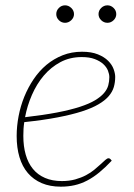

<svg xmlns="http://www.w3.org/2000/svg" viewBox="-20 -694 504 720"><path d="M42.5 0ZM412 -405.5Q412 -385.5 406.8 -367.5Q401.5 -349.5 387.5 -333.2Q373.5 -317 349.2 -302.8Q325 -288.5 287 -276.2Q249 -264 195.8 -253.8Q142.5 -243.5 71 -236Q69 -223 68.2 -210.2Q67.5 -197.5 67.5 -184.5Q67.5 -145 76.5 -113.8Q85.5 -82.5 103.5 -60.5Q121.5 -38.5 148.8 -26.8Q176 -15 212 -15Q239.5 -15 262 -21.2Q284.5 -27.5 302.5 -37Q320.5 -46.5 334 -57.8Q347.5 -69 357.8 -78.5Q368 -88 375 -94.2Q382 -100.5 387 -100.5Q391 -100.5 394 -97.5L399 -91.5Q375 -66 352.5 -47.5Q330 -29 307 -17Q284 -5 259.8 0.5Q235.5 6 208 6Q167.5 6 136.5 -7.2Q105.5 -20.5 84.5 -45Q63.5 -69.5 53 -104.8Q42.5 -140 42.5 -184Q42.5 -221 49.8 -258.8Q57 -296.5 71.2 -331.5Q85.5 -366.5 106.2 -397.2Q127 -428 154.2 -450.8Q181.5 -473.5 215 -486.8Q248.5 -500 287.5 -500Q323 -500 347 -490.2Q371 -480.5 385.5 -466Q400 -451.5 406 -435Q412 -418.5 412 -405.5ZM286.5 -480Q242 -480 206.5 -461Q171 -442 144.2 -410.5Q117.5 -379 99.8 -338.2Q82 -297.5 74 -254.5Q143.5 -262.5 194 -272.2Q244.5 -282 279.8 -293.5Q315 -305 336.5 -318Q358 -331 370 -345Q382 -359 386 -374Q390 -389 390 -404.5Q390 -416 384.8 -429.2Q379.5 -442.5 367.2 -453.8Q355 -465 335.2 -472.5Q315.5 -480 286.5 -480ZM257.5 -641Q257.5 -628 247.2 -618.2Q237 -608.5 224 -608.5Q210.5 -608.5 200.8 -618.2Q191 -628 191 -641Q191 -654.5 200.8 -664.2Q210.5 -674 224 -674Q237 -674 247.2 -664.2Q257.5 -654.5 257.5 -641ZM416 -641Q416 -628 406 -618.2Q396 -608.5 383 -608.5Q369.5 -608.5 359.5 -618.2Q349.5 -628 349.5 -641Q349.5 -654.5 359.5 -664.2Q369.5 -674 383 -674Q396 -674 406 -664.2Q416 -654.5 416 -641Z"/></svg>

Font: Lato Thin
Style: Italic
Weight: 200
Italic angle: -7°
Designer: Lukasz Dziedzic
Foundry: tyPoland Lukasz Dziedzic
Version: Version 2.007; 2014-02-27